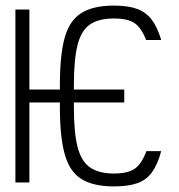

<svg xmlns="http://www.w3.org/2000/svg" viewBox="-20 -652 640 686"><path d="M387 14Q314 14 271.5 -12Q229 -38 211.5 -100Q194 -162 194 -269V-349Q194 -457 211.5 -518.5Q229 -580 271.5 -606Q314 -632 387 -632Q437 -632 469 -620.5Q501 -609 521.5 -582.5Q542 -556 556 -509H502Q485 -553 460.5 -569.5Q436 -586 387 -586Q333 -586 301.5 -564.5Q270 -543 257 -491Q244 -439 244 -349V-269Q244 -179 257 -127.5Q270 -76 301.5 -54Q333 -32 387 -32Q436 -32 461 -49Q486 -66 503 -112H556Q543 -64 523 -36.5Q503 -9 470.5 2.5Q438 14 387 14ZM35 0V-618H85V0ZM58 -286V-332H424V-286Z"/></svg>

Font: Victor Mono Thin
Style: Regular
Weight: 100
Monospace: yes
Designer: Rune Bjørnerås
Version: Version 1.561;gftools[0.9.30]